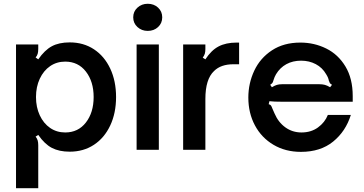

<svg xmlns="http://www.w3.org/2000/svg" viewBox="-20 -795 1933 1019"><path d="M596 -280Q596 -195 565 -129Q534 -63 478.5 -26.5Q423 10 350 10Q294 10 255.5 -10Q217 -30 183 -79L169 -70Q177 -60 180 -49.5Q183 -39 183 -24V204H65V-559H183V-535Q183 -520 180 -509.5Q177 -499 169 -490L183 -480Q217 -529 255 -549.5Q293 -570 350 -570Q423 -570 478.5 -533.5Q534 -497 565 -431Q596 -365 596 -280ZM171 -280Q171 -226 191 -183Q211 -140 246 -116Q281 -92 326 -92Q395 -92 436 -145Q477 -198 477 -280Q477 -362 436 -415Q395 -468 326 -468Q281 -468 246 -444Q211 -420 191 -377Q171 -334 171 -280Z M823 0H705V-559H823ZM687 -703Q687 -734 709.5 -754.5Q732 -775 764 -775Q797 -775 819 -754.5Q841 -734 841 -703Q841 -672 819 -651.5Q797 -631 764 -631Q732 -631 709.5 -651.5Q687 -672 687 -703Z M952 0V-559H1070V-535Q1070 -520 1067 -510Q1064 -500 1056 -489L1070 -480Q1101 -528 1140 -548.5Q1179 -569 1236 -569H1249V-454H1219Q1152 -454 1116 -418Q1070 -375 1070 -270V0Z M1298 -277Q1298 -353 1329.5 -420Q1361 -487 1423.5 -528Q1486 -569 1574 -569Q1648 -569 1711.5 -537.5Q1775 -506 1813.5 -442Q1852 -378 1852 -285V-255H1482Q1430 -255 1410 -258L1406 -242Q1415 -240 1418.5 -234.5Q1422 -229 1426 -218Q1435 -197 1437 -193Q1457 -146 1494.5 -119Q1532 -92 1580 -92Q1631 -92 1667.5 -118.5Q1704 -145 1720 -185H1842Q1815 -98 1748 -43.5Q1681 11 1577 11Q1495 11 1431.5 -26.5Q1368 -64 1333 -129.5Q1298 -195 1298 -277ZM1423 -332Q1438 -341 1449.5 -344.5Q1461 -348 1477 -348H1675Q1692 -348 1704.5 -344.5Q1717 -341 1732 -332L1742 -345Q1733 -350 1730.5 -354.5Q1728 -359 1725 -368Q1723 -382 1711 -401Q1691 -436 1656 -454.5Q1621 -473 1578 -473Q1534 -473 1500 -454.5Q1466 -436 1445 -401Q1437 -388 1431 -368Q1429 -360 1426 -355.5Q1423 -351 1414 -345Z"/></svg>

Font: Open Sauce Sans SemiBold
Style: Regular
Weight: 600
Designer: Alfredo Marco Pradil
Foundry: Creative Sauce Fz LLC
Version: Version 1.477